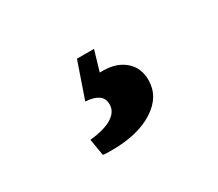

<svg xmlns="http://www.w3.org/2000/svg" viewBox="-56 -123 475 419"><g transform="rotate(-30 182.0 86.5)"><path d="M205 -19 190 32Q193 32 195.5 32Q198 32 201 32Q234 33 254 51Q274 69 274 99Q274 141 234 166.5Q194 192 130 192Q124 192 118 192Q112 192 106 191L99 149Q137 145 155.5 133Q174 121 174 103Q174 87 162.5 79.5Q151 72 131 71L162 -19Z"/></g></svg>

Font: Rasa
Style: Regular
Weight: 400
Designer: Anna Giedrys (Yrsa+Rasa design), David Brezina (Yrsa art-direction, Rasa art-direction, design)
Foundry: Rosetta Type Foundry
Version: Version 2.004